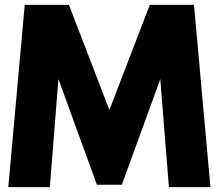

<svg xmlns="http://www.w3.org/2000/svg" viewBox="-20 -770 900 790"><path d="M14.1 0H185L220.5 -444.5L378.6 -10H481.4L639.5 -444.5L675 0H845.9L778.2 -750H596.4L430 -317.3L263.6 -750H81.8Z"/></svg>

Font: Spartan MB ExtBd
Style: Regular
Weight: 800
Designer: Matt Bailey, Mirko Velimirovic
Foundry: Matt Bailey
Version: Version 1.005